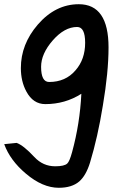

<svg xmlns="http://www.w3.org/2000/svg" viewBox="-50 -497 585 911"><path d="M229 394Q152 394 73 327Q-2 264 -30 187L29 181Q62 193 113 248Q154 292 212 292Q255 292 269 279Q280 269 292 225Q329 90 336 -52Q259 -3 165 -3Q107 -3 75 -63Q49 -111 49 -174Q49 -287 129 -380Q213 -477 324 -477Q465 -477 465 -272Q465 -155 438 4Q414 153 377 275Q358 336 326 364Q291 394 229 394ZM145 -180Q145 -108 183 -108Q261 -108 308 -163Q354 -215 354 -294Q354 -369 316 -369Q256 -369 200.5 -305.5Q145 -242 145 -180Z"/></svg>

Font: Wortlaut AH
Style: SemiBold
Weight: 600
Designer: Andreas Höfeld
Foundry: Fontgrube AH
Version: Version 2.59